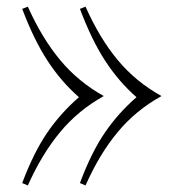

<svg xmlns="http://www.w3.org/2000/svg" viewBox="-20 -548 541 583"><path d="M294.4 -256.8V-255.9Q217.3 -212.9 162.4 -146.7Q107.4 -80.6 64.5 15.1L47.4 7.8Q82.5 -85.4 123.3 -145Q164.1 -204.6 219.7 -252.9Q166 -299.8 124.8 -362.8Q83.5 -425.8 47.4 -521L64.5 -527.8Q107.4 -432.1 162.4 -366Q217.3 -299.8 294.4 -256.8ZM469.7 -256.8V-255.9Q392.1 -212.9 337.2 -146.7Q282.2 -80.6 239.7 15.1L222.7 7.8Q257.3 -85 298.1 -144.8Q338.9 -204.6 394.5 -252.9Q340.8 -299.8 299.6 -363Q258.3 -426.3 222.7 -521L239.7 -527.8Q282.2 -432.1 337.2 -366Q392.1 -299.8 469.7 -256.8Z"/></svg>

Font: TypoPRO Playfair Display
Style: Regular
Weight: 400
Designer: Claus Eggers Sørensen
Foundry: Claus Eggers Sørensen
Version: Version 1.004;PS 001.004;hotconv 1.0.70;makeotf.lib2.5.58329